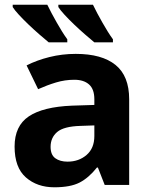

<svg xmlns="http://www.w3.org/2000/svg" viewBox="-20 -786 644 816"><path d="M286 -337 381 -340V-364Q381 -407 358.5 -427Q336 -447 296 -447Q256 -447 218 -435.5Q180 -424 142 -407L93 -508Q136 -530 190 -543.5Q244 -557 302 -557Q413 -557 471 -510Q529 -463 529 -364V0H425L396 -74H392Q357 -30 318 -10Q279 10 211 10Q138 10 90 -32Q42 -74 42 -163Q42 -251 102.5 -291.5Q163 -332 286 -337ZM195 -162Q195 -128 215 -113.5Q235 -99 267 -99Q315 -99 348 -127.5Q381 -156 381 -208V-253L323 -251Q251 -249 223 -225Q195 -201 195 -162ZM375 -766Q383 -749 393.5 -729.5Q404 -710 415 -690.5Q426 -671 437.5 -652.5Q449 -634 460 -619V-606H381Q364 -620 341 -640Q318 -660 295.5 -681.5Q273 -703 254.5 -723Q236 -743 228 -756V-766ZM34 -756V-766H181Q189 -749 199.5 -729.5Q210 -710 221 -690.5Q232 -671 243.5 -652.5Q255 -634 266 -619V-606H187Q170 -620 147 -640Q124 -660 101.5 -681.5Q79 -703 60.5 -723Q42 -743 34 -756Z"/></svg>

Font: BC Sans
Style: Bold
Weight: 700
Designer: Monotype Design Team
Province of B.C.
Foundry: Monotype Imaging Inc.
Version: Version 2.000;GOOG;noto-source:20170915:90ef993387c0